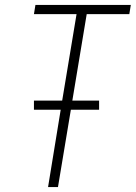

<svg xmlns="http://www.w3.org/2000/svg" viewBox="-20 -755 548 775"><path d="M174 0 225 -312H117V-349H231L289 -698H117L123 -735H508L502 -698H330L272 -349H380V-312H266L214 0Z"/></svg>

Font: Iosevka SS04 XLt Obl
Style: Regular
Weight: 200
Italic angle: -9°
Monospace: yes
Designer: Belleve Invis
Foundry: Belleve Invis
Version: Version 19.0.0; ttfautohint (v1.8.4)